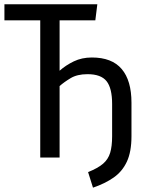

<svg xmlns="http://www.w3.org/2000/svg" viewBox="-25 -726 660 885"><path d="M249.7 -632.3V-400Q277.9 -425.1 315.1 -443.1Q352.3 -461 398.5 -461Q490.8 -461 535.9 -407.9Q581 -354.9 581 -252.8V-97.9Q581 -26.7 560 18.7Q539 64.1 499.2 92.1Q459.5 120 403.6 139L381 67.2Q426.2 49.2 450 28.7Q473.8 8.2 482.8 -21.8Q491.8 -51.8 491.8 -97.9V-246.7Q491.8 -319.5 466.2 -351.8Q440.5 -384.1 378.5 -384.1Q330.8 -384.1 300.3 -365.6Q269.7 -347.2 249.7 -329.2V0H160.5V-632.3H-4.6V-706.2H423.6L414.4 -632.3Z"/></svg>

Font: FiraCode Nerd Font
Style: Regular
Weight: 400
Designer: Carrois Corporate, Edenspiekermann AG, Nikita Prokopov
Foundry: Carrois Corporate, Edenspiekermann AG, Nikita Prokopov
Version: Version 6.002;Nerd Fonts 3.4.0